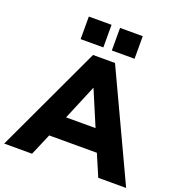

<svg xmlns="http://www.w3.org/2000/svg" viewBox="-180 -1056 1122 1191"><g transform="rotate(20 381.5 -460.0)"><path d="M-21 0 309 -705H454L784 0H600L517 -194L587 -143H175L246 -194L163 0ZM380 -513 264 -236 236 -284H527L499 -236L382 -513ZM409 -771V-920H559V-771ZM203 -771V-920H353V-771Z"/></g></svg>

Font: Nunito Sans 12pt Black
Style: Regular
Weight: 900
Designer: Vernon Adams
Foundry: Vernon Adams
Version: Version 3.101;gftools[0.9.27]